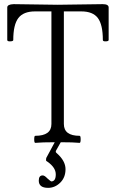

<svg xmlns="http://www.w3.org/2000/svg" viewBox="-20 -686 561 926"><path d="M150 3Q145 3 145 -14Q145 -31 150 -31Q228 -31 228 -88V-631H149Q93 -631 68.5 -599Q44 -567 44 -493Q44 -487 29.5 -486.5Q15 -486 15 -493V-650Q15 -665 46 -666Q82 -666 152.5 -664.5Q223 -663 258 -663Q294 -663 366.5 -664.5Q439 -666 475 -666Q504 -666 504 -650V-493Q504 -487 490 -486.5Q476 -486 476 -493Q476 -567 452 -599Q428 -631 372 -631H288V-88Q288 -31 364 -31Q369 -31 369 -14Q369 3 364 3Q334 0 273 0L251 39Q249 41 249 47Q251 51 254 53Q296 90 296 130Q296 170 270.5 195Q245 220 212 220Q167 220 167 185Q167 160 186 160Q195 160 208 174Q225 189 227 189Q249 189 249 155Q249 122 209 94Q202 91 202 86Q202 84 202.5 80.5Q203 77 203 76L244 0Q182 0 150 3Z"/></svg>

Font: Junicode Cond Light
Style: Regular
Weight: 300
Width: 3
Designer: Peter S. Baker
Version: Version 2.201